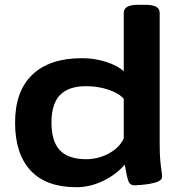

<svg xmlns="http://www.w3.org/2000/svg" viewBox="-20 -774 757 802"><path d="M299 8Q173 8 108 -61.5Q43 -131 43 -262Q43 -393 115 -462Q187 -531 323 -531Q374 -531 423 -515.5Q472 -500 497 -476V-721Q497 -737 511.5 -745.5Q526 -754 558 -754H586Q618 -754 632.5 -745.5Q647 -737 647 -721V-174Q647 -130 649.5 -103.5Q652 -77 654.5 -61.5Q657 -46 657 -35Q657 -24 642.5 -17Q628 -10 607.5 -6.5Q587 -3 568.5 -1.5Q550 0 542 0Q523 0 516.5 -17Q510 -34 501 -86Q463 -43 409 -17.5Q355 8 299 8ZM340 -109Q391 -109 435.5 -133.5Q480 -158 497 -196V-361Q478 -384 434 -399Q390 -414 340 -414Q266 -414 230.5 -377Q195 -340 195 -262Q195 -183 230.5 -146Q266 -109 340 -109Z"/></svg>

Font: Asap Expanded
Style: Bold
Weight: 700
Width: 7
Designer: Pablo Cosgaya
Foundry: Omnibus-Type
Version: Version 3.001; ttfautohint (v1.8.4.7-5d5b)